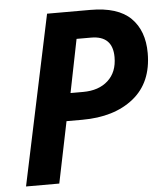

<svg xmlns="http://www.w3.org/2000/svg" viewBox="-52 -760 685 805"><g transform="rotate(-5 291.0 -357.0)"><path d="M176 -714H358Q474 -714 528 -660.5Q582 -607 582 -513Q582 -389 500.5 -323.5Q419 -258 284 -258H218L165 0H25ZM298 -374Q364 -374 403 -409.5Q442 -445 442 -508Q442 -598 351 -598H290L245 -374Z"/></g></svg>

Font: Noto Sans Display
Style: Bold Italic
Weight: 700
Italic angle: -12°
Designer: Monotype Design team
Foundry: Monotype Imaging Inc.
Version: Version 1.000